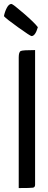

<svg xmlns="http://www.w3.org/2000/svg" viewBox="-52 -954 241 974"><path d="M108 -771Q102 -771 40.5 -815Q-21 -859 -32 -872Q-28 -894 -17.5 -914Q-7 -934 6 -934Q13 -934 68.5 -886Q124 -838 140 -816Q127 -771 108 -771ZM43 -663Q43 -691 54 -695.5Q65 -700 126 -700V-17Q126 -4 115.5 -2Q105 0 43 0Z"/></svg>

Font: Yanone Kaffeesatz
Style: Regular
Weight: 400
Designer: Yanone (Cyrillic: Daniel Pouzeot)
Foundry: Yanone
Version: Version 1.003;PS 001.003;hotconv 1.0.88;makeotf.lib2.5.64775